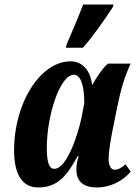

<svg xmlns="http://www.w3.org/2000/svg" viewBox="-20 -816 603 845"><path d="M270 -606H345C391 -658 443 -733 476 -784L480 -796H346C326 -744 294 -668 273 -620ZM148 9C238 9 277 -48 322 -129H326C307 -66 307 9 405 9C469 9 521 -21 555 -60L533 -93C514 -77 500 -69 484 -69C468 -69 458 -88 458 -116C458 -144 465 -191 474 -236L496 -345C512 -423 526 -472 555 -536H455C428 -512 407 -478 387 -444H385C377 -507 343 -546 290 -546C160 -546 42 -367 42 -154C42 -60 71 9 148 9ZM219 -73C198 -73 186 -96 186 -165C186 -308 244 -487 305 -487C337 -487 351 -435 351 -362L338 -295C325 -232 276 -73 219 -73Z"/></svg>

Font: Noto Serif Condensed Extra
Style: Italic
Weight: 800
Width: 3
Italic angle: -12°
Designer: Monotype Design Team
Foundry: Monotype Imaging Inc.
Version: Version 1.901